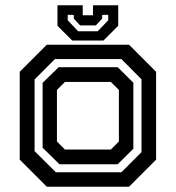

<svg xmlns="http://www.w3.org/2000/svg" viewBox="-20 -710 668 730"><path d="M158 0 55 -103V-437L158 -540H470.5L573.5 -437V-103L470.5 0ZM192.5 -55H441.5L518 -131.5V-408.5L441.5 -485.5H189L111.5 -408V-135.5ZM206 -85.5 142 -148.5V-395L203 -454.5H427.5L487 -395.5V-144.5L427.5 -85.5ZM227 -141.5H401.5L432 -172V-368L401.5 -398.5H227L196.5 -368V-172ZM254.5 -556 198.5 -612V-690H294.5V-652H333.5V-690H429.5V-612L373.5 -556ZM277 -591H351.5L391.5 -633V-653.5H368.5V-639.5L344.5 -613.5H284.5L260.5 -639.5V-653.5H237.5V-633Z"/></svg>

Font: Tourney SemiBold
Style: Regular
Weight: 600
Version: Version 1.015